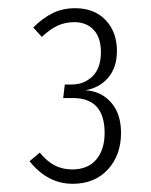

<svg xmlns="http://www.w3.org/2000/svg" viewBox="-20 -763 368 468"><path d="M265 -639Q265 -599 244 -574Q223 -549 188 -543Q226 -541 250.5 -513.5Q275 -486 275 -439Q275 -385 243 -350Q211 -315 157 -315Q96 -315 52 -370L77 -391Q95 -369 114 -359.5Q133 -350 156 -350Q194 -350 214.5 -374Q235 -398 235 -439Q235 -524 158 -524H134L138 -557H155Q185 -557 205.5 -577Q226 -597 226 -636Q226 -671 208.5 -690Q191 -709 161 -709Q139 -709 120.5 -700.5Q102 -692 82 -673L61 -696Q84 -719 108.5 -731Q133 -743 163 -743Q210 -743 237.5 -714Q265 -685 265 -639Z"/></svg>

Font: Fira Sans Extra Condensed ExtraLight
Style: Regular
Weight: 275
Width: 1
Designer: Carrois Corporate & Edenspiekermann AG
Foundry: Carrois Corporate GbR & Edenspiekermann AG
Version: Version 4.203